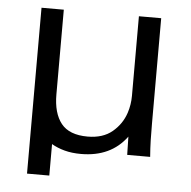

<svg xmlns="http://www.w3.org/2000/svg" viewBox="-47 -560 703 708"><g transform="rotate(5 304.0 -206.0)"><path d="M78.5 101V-513H161V-199.5Q161 -130 191 -92.2Q221 -54.5 289 -54.5Q345.5 -54.5 380.2 -83.5Q415 -112.5 429 -155Q439 -186 439 -218V-513H521.5V-123Q521.5 -89.5 522.2 -60.5Q523 -31.5 525.5 0H440.5L439 -67.5Q381 11.5 270 11.5Q236 11.5 209.2 4.2Q182.5 -3 161 -15.5V101Z"/></g></svg>

Font: Mooli
Style: Regular
Weight: 400
Designer: Vernon Adams
Foundry: Vernon Adams
Version: Version 1.000; ttfautohint (v1.8.4.7-5d5b);gftools[0.9.33]